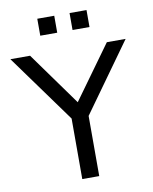

<svg xmlns="http://www.w3.org/2000/svg" viewBox="-112 -966 824 1037"><g transform="rotate(-10 300.0 -447.5)"><path d="M254 0V-332L-16 -705H92L302 -413L513 -705H616L347 -330V0ZM342 -802V-895H435V-802ZM165 -802V-895H258V-802Z"/></g></svg>

Font: Nunito Sans Medium
Style: Regular
Weight: 500
Designer: Vernon Adams
Foundry: Vernon Adams
Version: Version 3.101; ttfautohint (v1.8.4.7-5d5b);gftools[0.9.27]